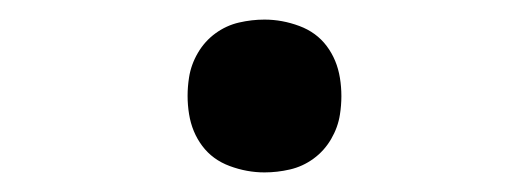

<svg xmlns="http://www.w3.org/2000/svg" viewBox="-20 -438 540 196"><path d="M250 -262Q232 -262 214.5 -268.5Q197 -275 186.5 -289Q176 -303 173 -321.5Q170 -340 173 -359Q175 -372 182 -384Q189 -396 200 -404Q211 -412 224 -415Q237 -418 250 -418Q268 -418 285.5 -411.5Q303 -405 313.5 -391Q324 -377 327 -358.5Q330 -340 327 -321Q325 -308 318 -296Q311 -284 300 -276Q289 -268 276 -265Q263 -262 250 -262Z"/></svg>

Font: Iosevka Fixed
Style: Italic
Weight: 400
Italic angle: -9°
Monospace: yes
Designer: Belleve Invis
Foundry: Belleve Invis
Version: Version 33.2.4